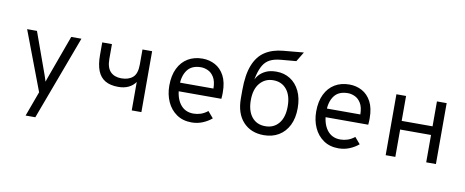

<svg xmlns="http://www.w3.org/2000/svg" viewBox="-74 -1055 3845 1586"><g transform="rotate(10 1848.0 -262.0)"><path d="M191.5 194 268 -14.5 80 -511H162.5L288.5 -161Q292.5 -149.5 296.5 -136.8Q300.5 -124 305 -110Q309 -123 313.5 -135.8Q318 -148.5 322.5 -161L450 -511H535.5L273 194Z M1047.5 0V-238.5Q1024.5 -206 988.2 -189Q952 -172 903.5 -172Q836 -172 793.2 -197.2Q750.5 -222.5 730.2 -274Q710 -325.5 710 -404V-511H791.5V-387.5Q791.5 -313.5 824.8 -279.8Q858 -246 916 -246Q976.5 -246 1012 -276.8Q1047.5 -307.5 1047.5 -385.5V-511H1128.5V0Z M1550.5 12Q1477 12 1424.8 -24Q1372.5 -60 1345 -121Q1317.5 -182 1317.5 -256Q1317.5 -340.5 1346.5 -400.2Q1375.5 -460 1427.8 -491.5Q1480 -523 1550.5 -523Q1608 -523 1656.2 -497Q1704.5 -471 1733.5 -416.8Q1762.5 -362.5 1762.5 -277.5Q1762.5 -268 1762.2 -254.2Q1762 -240.5 1760 -223H1381.5V-295H1681Q1680 -356 1659.2 -389.8Q1638.5 -423.5 1608.5 -437Q1578.5 -450.5 1550.5 -450.5Q1472.5 -450.5 1436 -401.2Q1399.5 -352 1399.5 -269.5Q1399.5 -173.5 1440 -118Q1480.5 -62.5 1553 -62.5Q1583.5 -62.5 1613.5 -72.2Q1643.5 -82 1672.5 -105L1718.5 -51.5Q1686.5 -24 1643.2 -6Q1600 12 1550.5 12Z M2156 12Q2047.5 12 1982.8 -58.2Q1918 -128.5 1918 -255V-322.5Q1918 -452.5 1949.8 -533.2Q1981.5 -614 2043.2 -654.2Q2105 -694.5 2195 -702.5L2365 -718L2316 -637L2190.5 -626Q2133 -621 2098 -602.8Q2063 -584.5 2042.2 -550Q2021.5 -515.5 2008 -462Q2006 -453 2004.2 -445.2Q2002.5 -437.5 2001 -427.5Q2004.5 -434.5 2009.5 -443.5Q2014.5 -452.5 2022 -461Q2045 -488.5 2081.2 -505.8Q2117.5 -523 2170.5 -523Q2235 -523 2285.5 -491.2Q2336 -459.5 2365.2 -399.8Q2394.5 -340 2394.5 -256Q2394.5 -172 2364.5 -112Q2334.5 -52 2281 -20Q2227.5 12 2156 12ZM2156 -63Q2227 -63 2268.8 -113.8Q2310.5 -164.5 2310.5 -256Q2310.5 -347 2269 -397.8Q2227.5 -448.5 2156.5 -448.5Q2088.5 -448.5 2045 -397.8Q2001.5 -347 2001.5 -255Q2001.5 -164.5 2042.5 -113.8Q2083.5 -63 2156 -63Z M2782.5 12Q2709 12 2656.8 -24Q2604.5 -60 2577 -121Q2549.5 -182 2549.5 -256Q2549.5 -340.5 2578.5 -400.2Q2607.5 -460 2659.8 -491.5Q2712 -523 2782.5 -523Q2840 -523 2888.2 -497Q2936.5 -471 2965.5 -416.8Q2994.5 -362.5 2994.5 -277.5Q2994.5 -268 2994.2 -254.2Q2994 -240.5 2992 -223H2613.5V-295H2913Q2912 -356 2891.2 -389.8Q2870.5 -423.5 2840.5 -437Q2810.5 -450.5 2782.5 -450.5Q2704.5 -450.5 2668 -401.2Q2631.5 -352 2631.5 -269.5Q2631.5 -173.5 2672 -118Q2712.5 -62.5 2785 -62.5Q2815.5 -62.5 2845.5 -72.2Q2875.5 -82 2904.5 -105L2950.5 -51.5Q2918.5 -24 2875.2 -6Q2832 12 2782.5 12Z M3177.5 0V-511H3258.5V-302H3517.5V-511H3599V0H3517.5V-229.5H3258.5V0Z"/></g></svg>

Font: Overpass Mono
Style: Regular
Weight: 400
Designer: Delve Withrington, Dave Bailey
Foundry: Delve Fonts LLC
Version: Version 4.000